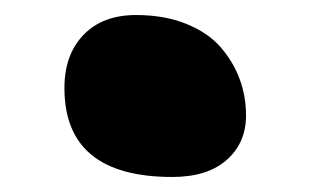

<svg xmlns="http://www.w3.org/2000/svg" viewBox="-20 -407 409 253"><path d="M207 -173.8Q64.9 -173.8 64.9 -291Q64.9 -335 90.1 -361.1Q115.2 -387.2 159.2 -387.2Q196.8 -387.2 225.6 -375.5Q254.4 -363.8 271 -344.5Q287.6 -325.2 295.9 -302.5Q304.2 -279.8 304.2 -254.9Q304.2 -218.8 278.8 -196.3Q253.4 -173.8 207 -173.8Z"/></svg>

Font: Shantell Sans Bouncy
Style: Regular
Weight: 800
Designer: Stephen Nixon, Anya Danilova, Shantell Martin
Foundry: Arrow Type
Version: Version 1.006;[9816181b4]